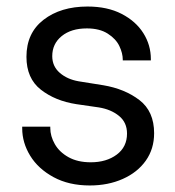

<svg xmlns="http://www.w3.org/2000/svg" viewBox="-20 -561 536 588"><path d="M134 -173V-169Q134 -144 148 -119.5Q162 -95 190 -79.5Q218 -64 258 -64Q306 -64 337.5 -87.5Q369 -111 369 -152Q369 -186 344.5 -206Q320 -226 283 -232L214 -242Q149 -252 105 -286.5Q61 -321 61 -387Q61 -460 113.5 -500.5Q166 -541 248 -541Q309 -541 352.5 -518.5Q396 -496 419 -459.5Q442 -423 442 -380V-376H356V-378Q356 -398 345.5 -420Q335 -442 310 -458Q285 -474 246 -474Q198 -474 169 -450.5Q140 -427 140 -389Q140 -358 163 -338Q186 -318 221 -312L296 -300Q362 -289 407 -254.5Q452 -220 452 -153Q452 -105 426.5 -69Q401 -33 356 -13Q311 7 255 7Q191 7 144 -18.5Q97 -44 72.5 -84Q48 -124 48 -168V-173Z"/></svg>

Font: Lopes Sans
Style: Regular
Weight: 400
Designer: Gabriel Lam, Diego Maldonado
Foundry: TypeRant, Foresti Design
Version: Version 4.000